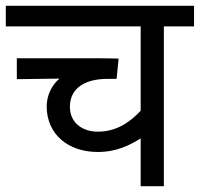

<svg xmlns="http://www.w3.org/2000/svg" viewBox="-20 -642 689 662"><path d="M649 -551V-622H0V-551H465V-260C429 -222 383 -188 317 -188C266 -188 221 -217 221 -274C221 -337 272 -370 350 -370H382L389 -440C383 -440 355 -441 331 -441H38V-369L185 -371C159 -349 141 -314 141 -275C141 -180 214 -118 317 -118C384 -118 430 -143 465 -165V0H545V-551Z"/></svg>

Font: Noto Sans Devanagari UI
Style: Regular
Weight: 400
Designer: Jelle Bosma - Monotype Design Team
Foundry: Monotype Imaging Inc.
Version: Version 2.003